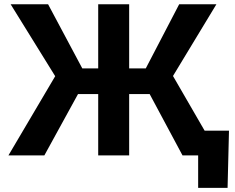

<svg xmlns="http://www.w3.org/2000/svg" viewBox="-20 -748 1129 924"><path d="M601.6 -727.5V0H452.6V-727.5ZM20.5 0 245.6 -381.3 31.2 -727.5H211.4L376 -418.9H681.6L842.3 -727.5H1021.5L812.5 -382.3L1033.7 0H858.4L700.2 -295.4H355.5L193.4 0ZM933.6 156.2V0H891.6V-119.1H1082L1075.2 156.2Z"/></svg>

Font: Inter 18pt
Style: Bold
Weight: 700
Designer: Rasmus Andersson
Foundry: rsms
Version: Version 4.001;git-66647c0bb